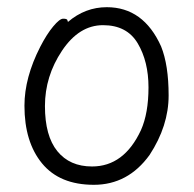

<svg xmlns="http://www.w3.org/2000/svg" viewBox="-20 -501 540 534"><path d="M396 -70Q336 13 241 13Q146 13 97 -46.5Q48 -106 48 -207Q48 -285 92 -371Q110 -406 128 -427.5Q146 -449 155.5 -449Q165 -449 167 -446L169 -440Q217 -481 277 -481Q379 -481 428 -372Q449 -320 449 -235.5Q449 -151 396 -70ZM236 -38Q325 -38 372 -139Q393 -186 393 -258Q393 -330 363 -380.5Q333 -431 266.5 -431Q200 -431 152.5 -360Q105 -289 105 -206Q105 -123 139.5 -80.5Q174 -38 236 -38ZM428 -372Z"/></svg>

Font: LXGW WenKai Mono TC Light
Style: Regular
Weight: 300
Designer: LXGW / Fontworks Inc.
Foundry: LXGW / Fontworks Inc.
Version: Version 1.330